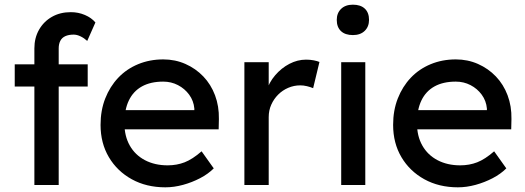

<svg xmlns="http://www.w3.org/2000/svg" viewBox="-20 -791 2246 821"><path d="M127 -584Q127 -629 147 -664Q167 -699 202 -719Q237 -739 283 -739Q315 -739 343 -727Q371 -715 388 -695L353 -616Q340 -628 324.5 -635.5Q309 -643 295 -643Q274 -643 259.5 -636.5Q245 -630 238 -616.5Q231 -603 231 -584V0H179Q166 0 153 0Q140 0 127 0ZM43 -421V-516H355V-421Z M410 -257Q410 -319 430 -370Q450 -421 485.5 -458.5Q521 -496 570.5 -516.5Q620 -537 678 -537Q729 -537 773 -517.5Q817 -498 849.5 -464Q882 -430 899.5 -383.5Q917 -337 916 -282L915 -238H486L463 -320H826L811 -303V-327Q808 -360 789 -386Q770 -412 741 -427Q712 -442 678 -442Q624 -442 587 -421.5Q550 -401 531 -361.5Q512 -322 512 -264Q512 -209 535 -168.5Q558 -128 600 -106Q642 -84 697 -84Q736 -84 769.5 -97Q803 -110 842 -144L894 -71Q870 -47 835.5 -29Q801 -11 762.5 -0.5Q724 10 687 10Q606 10 543.5 -24.5Q481 -59 445.5 -119Q410 -179 410 -257Z M1025 0V-525H1129V-360L1119 -400Q1130 -438 1156.5 -469Q1183 -500 1217.5 -518Q1252 -536 1289 -536Q1306 -536 1321.5 -533Q1337 -530 1346 -526L1319 -414Q1307 -419 1292.5 -422.5Q1278 -426 1264 -426Q1237 -426 1212.5 -415.5Q1188 -405 1169.5 -386.5Q1151 -368 1140 -343.5Q1129 -319 1129 -290V0Z M1439 0V-525H1542V0ZM1420 -706Q1420 -735 1438.5 -753Q1457 -771 1489 -771Q1522 -771 1540 -754Q1558 -737 1558 -706Q1558 -677 1539.5 -659Q1521 -641 1489 -641Q1456 -641 1438 -658Q1420 -675 1420 -706Z M1661 -257Q1661 -319 1681 -370Q1701 -421 1736.5 -458.5Q1772 -496 1821.5 -516.5Q1871 -537 1929 -537Q1980 -537 2024 -517.5Q2068 -498 2100.5 -464Q2133 -430 2150.5 -383.5Q2168 -337 2167 -282L2166 -238H1737L1714 -320H2077L2062 -303V-327Q2059 -360 2040 -386Q2021 -412 1992 -427Q1963 -442 1929 -442Q1875 -442 1838 -421.5Q1801 -401 1782 -361.5Q1763 -322 1763 -264Q1763 -209 1786 -168.5Q1809 -128 1851 -106Q1893 -84 1948 -84Q1987 -84 2020.5 -97Q2054 -110 2093 -144L2145 -71Q2121 -47 2086.5 -29Q2052 -11 2013.5 -0.5Q1975 10 1938 10Q1857 10 1794.5 -24.5Q1732 -59 1696.5 -119Q1661 -179 1661 -257Z"/></svg>

Font: Our Lexend
Style: Regular
Weight: 400
Designer: Bonnie Shaver-Troup, Thomas Jockin
Foundry: Lexend
Version: Version 1.007